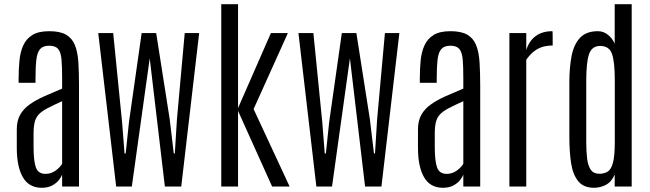

<svg xmlns="http://www.w3.org/2000/svg" viewBox="-20 -890 3103 916"><path d="M179.2 5.9Q118.7 5.9 89.4 -43.9Q60.1 -93.8 60.1 -185.1V-272.5Q60.1 -314.5 76.4 -343Q92.8 -371.6 122.3 -392.3Q151.9 -413.1 191.2 -430.7Q230.5 -448.2 276.4 -467.3V-519Q276.4 -572.8 273.4 -606.4Q270.5 -640.1 257.6 -656Q244.6 -671.9 214.8 -671.9Q185.5 -671.9 171.6 -656.2Q157.7 -640.6 153.6 -606.2Q149.4 -571.8 149.4 -515.1V-495.1H68.8V-515.1Q68.8 -560.1 72.8 -600.8Q76.7 -641.6 90.8 -673.1Q105 -704.6 134.3 -722.9Q163.6 -741.2 215.3 -741.2Q266.6 -741.2 295.4 -724.4Q324.2 -707.5 337.4 -674.8Q350.6 -642.1 353.8 -593.8Q356.9 -545.4 356.9 -482.4V0H276.4V-57.1Q272.9 -46.9 261.5 -31.7Q250 -16.6 229.5 -5.4Q209 5.9 179.2 5.9ZM196.8 -60.5Q224.6 -60.5 246.6 -77.1Q268.6 -93.8 276.4 -108.9V-407.2Q232.9 -387.7 206.1 -373.5Q179.2 -359.4 165 -344.2Q150.9 -329.1 145.5 -307.4Q140.1 -285.6 140.1 -251.5V-190.4Q140.1 -120.6 151.4 -90.6Q162.6 -60.5 196.8 -60.5Z M534.2 0 448.7 -732.4H520L562.5 -306.2L574.2 -157.7H579.6L595.2 -306.6L655.8 -732.4H679.7H711.4H725.1L789.6 -321.3L809.1 -157.7H814L824.2 -321.8L861.3 -732.4H930.2L844.7 0H766.6L694.3 -611.8L608.9 0Z M1035.6 0V-870.1H1115.7V-374.5L1272.5 -732.4H1353.5L1189.9 -369.6L1361.8 0H1278.3L1115.7 -360.8V0Z M1489.3 0 1403.8 -732.4H1475.1L1517.6 -306.2L1529.3 -157.7H1534.7L1550.3 -306.6L1610.8 -732.4H1634.8H1666.5H1680.2L1744.6 -321.3L1764.2 -157.7H1769L1779.3 -321.8L1816.4 -732.4H1885.3L1799.8 0H1721.7L1649.4 -611.8L1564 0Z M2093.3 5.9Q2032.7 5.9 2003.4 -43.9Q1974.1 -93.8 1974.1 -185.1V-272.5Q1974.1 -314.5 1990.5 -343Q2006.8 -371.6 2036.4 -392.3Q2065.9 -413.1 2105.2 -430.7Q2144.5 -448.2 2190.4 -467.3V-519Q2190.4 -572.8 2187.5 -606.4Q2184.6 -640.1 2171.6 -656Q2158.7 -671.9 2128.9 -671.9Q2099.6 -671.9 2085.7 -656.2Q2071.8 -640.6 2067.6 -606.2Q2063.5 -571.8 2063.5 -515.1V-495.1H1982.9V-515.1Q1982.9 -560.1 1986.8 -600.8Q1990.7 -641.6 2004.9 -673.1Q2019 -704.6 2048.3 -722.9Q2077.6 -741.2 2129.4 -741.2Q2180.7 -741.2 2209.5 -724.4Q2238.3 -707.5 2251.5 -674.8Q2264.6 -642.1 2267.8 -593.8Q2271 -545.4 2271 -482.4V0H2190.4V-57.1Q2187 -46.9 2175.5 -31.7Q2164.1 -16.6 2143.6 -5.4Q2123 5.9 2093.3 5.9ZM2110.8 -60.5Q2138.7 -60.5 2160.6 -77.1Q2182.6 -93.8 2190.4 -108.9V-407.2Q2147 -387.7 2120.1 -373.5Q2093.3 -359.4 2079.1 -344.2Q2064.9 -329.1 2059.6 -307.4Q2054.2 -285.6 2054.2 -251.5V-190.4Q2054.2 -120.6 2065.4 -90.6Q2076.7 -60.5 2110.8 -60.5Z M2410.2 0V-732.4H2490.7V-650.9Q2503.4 -693.4 2534.9 -717.3Q2566.4 -741.2 2615.2 -741.2Q2616.2 -741.2 2616.5 -731Q2616.7 -720.7 2616.7 -707Q2616.7 -693.4 2616.7 -683.1Q2616.7 -672.9 2616.7 -672.9Q2592.8 -672.9 2570.8 -667Q2548.8 -661.1 2529.1 -646.2Q2509.3 -631.3 2490.7 -605V0Z M2814.5 5.9Q2763.7 5.9 2738.3 -25.9Q2712.9 -57.6 2704.6 -112.1Q2696.3 -166.5 2696.3 -234.9V-497.6Q2696.3 -566.9 2706.8 -622.1Q2717.3 -677.2 2746.8 -709.2Q2776.4 -741.2 2832.5 -741.2Q2859.4 -741.2 2881.1 -723.4Q2902.8 -705.6 2912.6 -681.2V-870.1H2993.7V0H2912.6V-57.1Q2897.5 -22 2870.4 -8.1Q2843.3 5.9 2814.5 5.9ZM2839.4 -61Q2862.3 -61 2878.9 -71Q2895.5 -81.1 2904.3 -113.5Q2913.1 -146 2913.1 -213.9V-508.3Q2913.1 -592.3 2900.1 -631.6Q2887.2 -670.9 2842.8 -670.9Q2803.7 -670.4 2790.3 -631.8Q2776.9 -593.3 2776.9 -504.9V-213.4Q2776.9 -167.5 2781 -133.3Q2785.2 -99.1 2798.6 -80.1Q2812 -61 2839.4 -61Z"/></svg>

Font: Antonio ExtraLight
Style: Regular
Weight: 250
Designer: Vernon Adams
Foundry: Vernon Adams
Version: Version 1.002